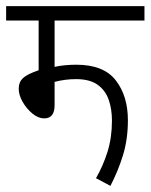

<svg xmlns="http://www.w3.org/2000/svg" viewBox="-20 -642 491 626"><path d="M158 -575V-424Q176 -428 194.5 -429.5Q213 -431 229 -431Q318 -431 357.5 -380Q397 -329 397 -250Q397 -188 381 -136Q365 -84 340 -36L293 -61Q316 -101 330.5 -147Q345 -193 345 -249Q345 -286 334.5 -316.5Q324 -347 298.5 -365.5Q273 -384 228 -384Q192 -384 158 -375V-299Q158 -256 124 -256Q105 -256 86 -271.5Q67 -287 54 -309.5Q41 -332 41 -353Q41 -374 54.5 -387Q68 -400 106 -413V-575H0V-622H451V-575Z"/></svg>

Font: Noto Sans Condensed Light
Style: Regular
Weight: 300
Width: 3
Designer: Monotype Design Team
Foundry: Monotype Imaging Inc.
Version: Version 2.013; ttfautohint (v1.8.4.7-5d5b)